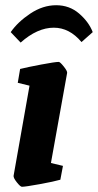

<svg xmlns="http://www.w3.org/2000/svg" viewBox="-20 -706 375 735"><path d="M32 -33 93 -378 48 -389 57 -442Q85 -449 138 -459Q191 -469 205 -469Q210 -469 224 -451.5Q238 -434 237 -427L175 -82L221 -71L211 -18Q187 -11 132 -1Q77 9 64 9Q58 9 44.5 -8Q31 -25 32 -33ZM195 -686Q246 -686 283 -654Q320 -622 335 -583L292 -545Q246 -600 186 -600Q123 -600 59 -543L21 -583Q48 -622 96 -654Q144 -686 195 -686Z"/></svg>

Font: Grenze
Style: Bold Italic
Weight: 700
Italic angle: -10°
Designer: Renata Polastri
Foundry: Omnibus-Type
Version: Version 1.002; ttfautohint (v1.8)